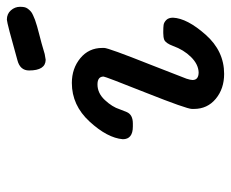

<svg xmlns="http://www.w3.org/2000/svg" viewBox="-78 -604 685 570"><g transform="rotate(-90 265.0 -318.5)"><path d="M137.2 -296.9Q141.1 -342.8 189.5 -395.5Q237.8 -448.2 304.2 -448.2Q347.2 -448.2 377.7 -423.1Q408.2 -397.9 408.2 -357.9V-352.1Q408.2 -339.8 358.9 -215.8Q334 -151.9 316.9 -107.9Q313 -95.7 313 -89.8Q313 -71.8 335.9 -71.8Q359.9 -72.8 381.3 -94.5Q402.8 -116.2 414.1 -147.9Q421.9 -168.9 432.1 -173.8Q439.9 -176.8 452.1 -176.8H457Q469.2 -176.8 476.6 -175.8Q483.9 -174.8 491 -168Q498 -161.1 498 -147.9Q496.1 -106 447.5 -51Q398.9 3.9 331.1 3.9Q287.1 3.9 257.1 -21Q227.1 -45.9 227.1 -85.9V-91.8Q227.1 -106.9 275.1 -228Q323.2 -349.1 323.2 -354Q323.2 -372.1 299.8 -372.1Q273.9 -372.1 253.4 -350.1Q232.9 -328.1 226.1 -306.2L217.8 -285.2Q210 -267.1 184.1 -267.1H174.8Q137.2 -267.1 137.2 -296.9ZM341.3 -575.2Q341.3 -602.1 372.1 -609.9Q481 -640.6 492.2 -641.1Q509.3 -641.1 519.8 -629.2Q530.3 -617.2 530.3 -602.1Q530.3 -595.2 529.3 -589.6Q528.3 -584 524.7 -579.1Q521 -574.2 517.1 -570.6Q513.2 -566.9 505.6 -563.5Q498 -560.1 491.7 -557.6Q485.4 -555.2 472.7 -551.5Q460 -547.9 450 -545.4Q439.9 -543 422.1 -538.1Q404.3 -533.2 390.1 -528.8Q375 -525.9 373 -525.9Q341.3 -526.4 341.3 -575.2Z"/></g></svg>

Font: CMU Typewriter Text
Style: BoldItalic
Weight: 700
Italic angle: -14.04°
Version: Version 0.7.0